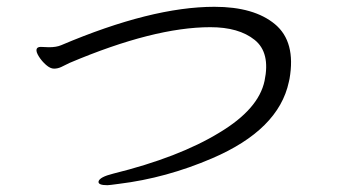

<svg xmlns="http://www.w3.org/2000/svg" viewBox="-20 -619 1040 565"><path d="M100 -481 124 -480Q146 -480 160 -486Q426 -599 611 -599Q728 -599 789.5 -547.5Q851 -496 832 -387L830 -378Q800 -237 604 -153Q469 -95 330 -78Q301 -74 296 -74Q268 -74 270 -85Q273 -98 313 -108Q507 -156 626 -229Q741 -298 758.5 -381Q776 -464 729.5 -501.5Q683 -539 599 -539Q433 -539 185 -434Q171 -427 160.5 -422Q150 -417 139 -417Q128 -417 115.5 -428Q103 -439 94.5 -452.5Q86 -466 87.5 -473.5Q89 -481 100 -481Z"/></svg>

Font: LXGW Bright GB
Style: Italic
Weight: 400
Italic angle: -12°
Designer: Christian Thalmann (Catharsis Fonts)
Foundry: LXGW / Christian Thalmann (Catharsis Fonts) / Fontworks Inc.
Version: Version 5.510